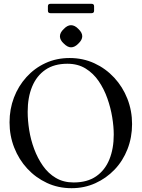

<svg xmlns="http://www.w3.org/2000/svg" viewBox="-20 -975 742 1006"><path d="M345 -671Q415 -671 474.5 -643.5Q534 -616 578.5 -568Q623 -520 647.5 -457.5Q672 -395 672 -325Q672 -255 648 -193.5Q624 -132 580.5 -86.5Q537 -41 479.5 -15Q422 11 355 11Q285 11 226 -16.5Q167 -44 123 -91.5Q79 -139 54.5 -201.5Q30 -264 30 -334Q30 -403 53 -463.5Q76 -524 118.5 -571Q161 -618 218.5 -644.5Q276 -671 345 -671ZM333 -641Q264 -641 218 -609.5Q172 -578 148.5 -521.5Q125 -465 125 -389Q125 -344 133 -293.5Q141 -243 159 -194.5Q177 -146 205 -106Q233 -66 273 -42.5Q313 -19 366 -19Q437 -19 483.5 -51Q530 -83 553 -139.5Q576 -196 576 -270Q576 -311 568 -360.5Q560 -410 542.5 -459.5Q525 -509 497 -550Q469 -591 428.5 -616Q388 -641 333 -641ZM352 -843Q372 -843 391 -823Q411 -804 411 -785Q411 -766 391 -747Q372 -727 352 -727Q334 -727 314 -747Q294 -765 294 -785Q294 -804 314 -823Q333 -843 352 -843ZM473 -919Q473 -906 460 -906H244Q231 -906 231 -919V-942Q231 -955 244 -955H460Q473 -955 473 -942Z"/></svg>

Font: Young Serif Light
Style: Regular
Weight: 300
Designer: Bastien Sozeau
Foundry: NBR — Bastien Sozeau
Version: Version 5.001